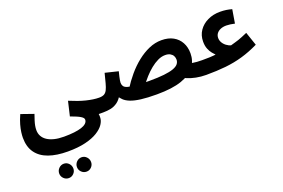

<svg xmlns="http://www.w3.org/2000/svg" viewBox="-118 -896 2598 1760"><g transform="rotate(-20 1180.5 -16.5)"><path d="M26 -28Q26 -51 30 -82Q34 -113 45 -152.5Q56 -192 78 -241L201 -198Q190 -167 182 -141.5Q174 -116 170 -94.5Q166 -73 166 -52Q166 -19 180.5 7.5Q195 34 223 52.5Q251 71 291.5 81Q332 91 385 91Q440 91 483.5 86Q527 81 557.5 71Q588 61 604 45.5Q620 30 620 10Q620 1 613.5 -7Q607 -15 592.5 -24Q578 -33 554.5 -43Q531 -53 498 -65L531 -206Q574 -188 612.5 -174.5Q651 -161 686 -152.5Q721 -144 752 -139.5Q783 -135 810 -135Q848 -135 864 -115.5Q880 -96 880 -67Q880 -36 859 -15.5Q838 5 800 5Q792 5 784.5 5Q777 5 769.5 5Q762 5 754 5Q756 15 756 22.5Q756 30 756 37Q756 70 733.5 104Q711 138 664 167Q617 196 544.5 213.5Q472 231 372 231Q264 231 186.5 203.5Q109 176 67.5 118.5Q26 61 26 -28ZM470 463Q441 463 420.5 442.5Q400 422 400 394Q400 365 420.5 344Q441 323 470 323Q498 323 518 344Q538 365 538 394Q538 422 518 442.5Q498 463 470 463ZM297 463Q268 463 247.5 442.5Q227 422 227 394Q227 365 247.5 344Q268 323 297 323Q325 323 345 344Q365 365 365 394Q365 422 345 442.5Q325 463 297 463Z M1803 5Q1752 5 1705 -4.5Q1658 -14 1620.5 -30Q1583 -46 1559 -66L1649 -163Q1685 -148 1723 -141.5Q1761 -135 1813 -135Q1851 -135 1867.5 -115.5Q1884 -96 1884 -67Q1884 -36 1863 -15.5Q1842 5 1803 5ZM1318 18Q1225 18 1163.5 10Q1102 2 1064 -13Q1026 -28 1004 -49Q982 -70 968 -95L996 -103Q971 -55 939 -32Q907 -9 872 -2Q837 5 800 5L810 -135Q841 -135 859 -145Q877 -155 888.5 -178Q900 -201 910 -239Q920 -277 934 -332L1061 -301Q1054 -274 1049.5 -254Q1045 -234 1042.5 -219.5Q1040 -205 1040 -196Q1040 -177 1049 -162.5Q1058 -148 1084 -139.5Q1110 -131 1160.5 -126.5Q1211 -122 1293 -122Q1380 -122 1438 -128.5Q1496 -135 1530.5 -147.5Q1565 -160 1580 -178.5Q1595 -197 1595 -221Q1595 -240 1586.5 -256.5Q1578 -273 1559 -284Q1540 -295 1510 -295Q1474 -295 1437.5 -277.5Q1401 -260 1366 -231.5Q1331 -203 1299.5 -168Q1268 -133 1243 -98L1093 -115Q1132 -178 1181 -236Q1230 -294 1286 -338.5Q1342 -383 1402 -409Q1462 -435 1524 -435Q1591 -435 1638 -409Q1685 -383 1710 -337Q1735 -291 1735 -231Q1735 -158 1693.5 -102Q1652 -46 1560.5 -14Q1469 18 1318 18Z M1804 5 1814 -135Q1861 -135 1886.5 -136Q1912 -137 1925 -138.5Q1938 -140 1947 -141Q1937 -151 1921 -170Q1905 -189 1892.5 -219Q1880 -249 1880 -291Q1880 -352 1911.5 -398Q1943 -444 1997 -470Q2051 -496 2118 -496Q2150 -496 2177.5 -492Q2205 -488 2233 -480L2211 -347Q2191 -352 2169 -355Q2147 -358 2130 -358Q2097 -358 2072.5 -347.5Q2048 -337 2034.5 -318.5Q2021 -300 2021 -274Q2021 -257 2027.5 -242Q2034 -227 2044 -215Q2054 -203 2066 -194Q2078 -185 2089.5 -179.5Q2101 -174 2109 -172Q2134 -179 2152.5 -184.5Q2171 -190 2188.5 -195.5Q2206 -201 2227 -210Q2248 -219 2279 -232L2324 -100Q2240 -59 2160 -36Q2080 -13 1994 -4Q1908 5 1804 5Z"/></g></svg>

Font: Farlight84_Sys_V01
Style: Bold
Weight: 700
Designer: Monotype Design Team, Nadine Chahine and Nizar Qandah
Foundry: Monotype Imaging Inc.
Version: Version 2.004;October 31, 2024;FontCreator 14.0.0.2814 64-bi